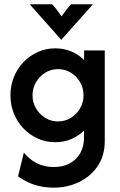

<svg xmlns="http://www.w3.org/2000/svg" viewBox="-20 -651 557 892"><path d="M229.9 220.8Q197.2 220.8 167.4 214.6Q137.5 208.3 111.5 196.2Q85.4 184 63.9 168.1L91 57.6Q113.2 87.5 149 106.2Q184.7 125 229.9 125Q273.6 125 304.9 107.6Q336.1 90.3 353.1 60.1Q370.1 29.9 370.1 -9.7V-44.4Q345.1 -19.4 311.1 -4.9Q277.1 9.7 236.1 9.7Q193.1 9.7 155.6 -7.3Q118.1 -24.3 89.2 -54.2Q60.4 -84 44.4 -123.6Q28.5 -163.2 28.5 -208.3Q28.5 -253.5 44.4 -293.1Q60.4 -332.6 89.2 -362.5Q118.1 -392.4 155.6 -409.4Q193.1 -426.4 236.1 -426.4Q277.1 -426.4 311.8 -411.8Q346.5 -397.2 370.8 -371.5V-416.7H466.7V4.2Q466.7 72.2 433.7 120.8Q400.7 169.4 346.5 195.1Q292.4 220.8 229.9 220.8ZM249.3 -86.8Q282.6 -86.8 309.4 -103.5Q336.1 -120.1 352.1 -147.6Q368.1 -175 368.1 -208.3Q368.1 -241.7 352.1 -269.1Q336.1 -296.5 309.4 -313.2Q282.6 -329.9 250 -329.9Q216.7 -329.9 189.9 -313.2Q163.2 -296.5 147.2 -269.1Q131.2 -241.7 131.2 -208.3Q131.2 -175 147.2 -147.6Q163.2 -120.1 189.9 -103.5Q216.7 -86.8 249.3 -86.8ZM263.9 -466.7 118.1 -631.2H222.2Q234.7 -618.1 244.4 -604.9Q254.2 -591.7 266 -575Q277.8 -591.7 287.8 -604.9Q297.9 -618.1 310.4 -631.2H411.8L265.3 -466.7Z"/></svg>

Font: Afacad Flux SemiBold
Style: Regular
Weight: 600
Designer: Kristian Moeller
Foundry: Dicotype
Version: Version 1.100